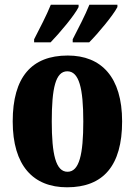

<svg xmlns="http://www.w3.org/2000/svg" viewBox="-20 -786 573 816"><path d="M289 -619V-606H359C397 -644 461 -721 479 -756V-766H360C342 -721 312 -664 289 -619ZM125 -619V-606H195C232 -644 297 -721 314 -756V-766H196C178 -721 148 -664 125 -619ZM265 10C419 10 499 -82 499 -270C499 -458 411 -550 268 -550C114 -550 34 -458 34 -270C34 -82 121 10 265 10ZM267 -56C217 -56 200 -130 200 -270C200 -411 216 -483 266 -483C316 -483 334 -411 334 -270C334 -130 317 -56 267 -56Z"/></svg>

Font: Noto Serif Devanagari ExtraCondensed Black
Style: Regular
Weight: 900
Width: 2
Designer: Universal Thirst, Indian Type Foundry and the Monotype Design Team
Foundry: Monotype Imaging Inc.
Version: Version 2.004